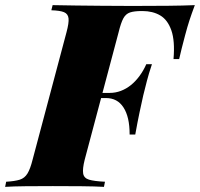

<svg xmlns="http://www.w3.org/2000/svg" viewBox="-68 -728 779 748"><path d="M252 -346 256 -366H470L466 -346ZM608 -498Q614 -569 599.5 -610Q585 -651 556 -668Q527 -685 487 -685H484Q455 -685 438.5 -679.5Q422 -674 412.5 -656.5Q403 -639 394 -602L262 -106Q253 -70 256 -52Q259 -34 279 -28Q299 -22 341 -20L337 0Q303 -2 248.5 -2.5Q194 -3 138 -3Q81 -3 31.5 -2.5Q-18 -2 -48 0L-44 -20Q-10 -22 9 -28Q28 -34 39 -52Q50 -70 59 -106L191 -602Q201 -639 199 -656.5Q197 -674 181.5 -680.5Q166 -687 132 -688L137 -708Q180 -707 229 -706.5Q278 -706 326.5 -705.5Q375 -705 416 -705Q457 -705 484 -705Q530 -705 587 -705.5Q644 -706 691 -708Q678 -673 670 -648.5Q662 -624 653 -590Q646 -563 640 -540Q634 -517 630 -498ZM359 -366Q382 -366 403 -374Q424 -382 442 -396.5Q460 -411 475.5 -432Q491 -453 502 -478H524Q511 -439 504.5 -413.5Q498 -388 490 -356Q483 -325 475.5 -289.5Q468 -254 459 -204H437Q437 -239 431 -265Q425 -291 413 -309.5Q401 -328 384 -337Q367 -346 345 -346Z"/></svg>

Font: Playfair Display Black
Style: Italic
Weight: 900
Italic angle: -14°
Designer: Claus Eggers Sørensen
Foundry: Claus Eggers Sørensen
Version: Version 1.203